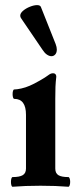

<svg xmlns="http://www.w3.org/2000/svg" viewBox="-20 -712 295 736"><path d="M249 -14.6Q249 -7.3 247.1 -1.7Q245.1 3.9 242.2 3.9Q194.8 0 135.3 0Q75.7 0 28.3 3.9Q25.4 3.9 23.7 -1.5Q22 -6.8 22 -14.6Q22 -22.5 23.7 -27.8Q25.4 -33.2 28.3 -33.2Q54.7 -33.2 67.1 -40.5Q79.6 -47.9 79.6 -65.9V-272Q79.6 -333 34.7 -333Q31.7 -333 30 -338.4Q28.3 -343.8 28.3 -351.1Q28.3 -358.9 30 -364Q31.7 -369.1 34.7 -369.1Q44.9 -369.1 61.5 -372.8Q78.1 -376.5 93.8 -383.3Q109.9 -390.1 132.8 -403.3Q155.8 -416.5 163.1 -422.4Q169.4 -427.2 173.8 -429.2Q178.2 -431.2 183.6 -431.2Q189.5 -431.2 192.6 -427.7Q195.8 -424.3 195.8 -418Q193.4 -397.9 192.6 -379.2Q191.9 -360.4 191.9 -333V-65.9Q191.9 -47.9 203.9 -40.5Q215.8 -33.2 242.2 -33.2Q245.1 -33.2 247.1 -27.6Q249 -22 249 -14.6ZM60.1 -643.1Q57.6 -647.9 57.6 -651.9Q57.6 -661.6 68.6 -670.9Q79.6 -680.2 95 -686.3Q110.4 -692.4 122.1 -692.4Q133.8 -692.4 136.7 -685.5L193.4 -543Q197.8 -531.2 197.8 -522Q197.8 -510.3 191.9 -503.4Q186 -496.6 177.2 -496.6Q168.9 -496.6 159.9 -502.7Q150.9 -508.8 143.1 -521Z"/></svg>

Font: JuniusX
Style: Bold
Weight: 700
Designer: Peter S. Baker
Foundry: Briery Creek Software
Version: Version 1.004